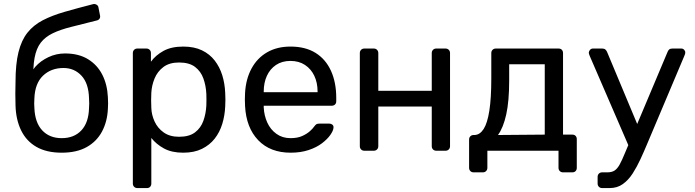

<svg xmlns="http://www.w3.org/2000/svg" viewBox="-20 -767 3534 977"><path d="M294 10Q217 10 165.5 -19.5Q114 -49 87.5 -103.5Q61 -158 59 -230Q58 -260 58 -290Q58 -320 59 -350Q59 -441 74 -501.5Q89 -562 119.5 -600.5Q150 -639 197 -663.5Q244 -688 308 -706.5Q372 -725 454 -746Q463 -748 471.5 -743Q480 -738 481 -729L489 -688Q491 -679 486.5 -672Q482 -665 473 -663Q398 -644 342 -630Q286 -616 248 -597.5Q210 -579 187.5 -550Q165 -521 156 -473Q147 -425 150 -350L129 -359Q133 -397 159.5 -427Q186 -457 226 -476Q266 -495 311 -495Q380 -495 427.5 -466Q475 -437 500.5 -387Q526 -337 529 -272Q531 -238 529 -213Q526 -148 499 -97.5Q472 -47 421 -18.5Q370 10 294 10ZM294 -64Q357 -64 394 -103.5Q431 -143 433 -217Q434 -227 434 -240Q434 -253 433 -267Q431 -343 394.5 -382Q358 -421 303 -421Q240 -421 199 -382Q158 -343 155 -267Q154 -253 154 -240Q154 -227 155 -217Q158 -143 195 -103.5Q232 -64 294 -64Z M679 190Q669 190 662.5 183.5Q656 177 656 167V-497Q656 -507 662.5 -513.5Q669 -520 679 -520H725Q735 -520 741.5 -513.5Q748 -507 748 -497V-453Q772 -486 812 -508Q852 -530 912 -530Q968 -530 1007.5 -511Q1047 -492 1072.5 -459Q1098 -426 1111 -384Q1124 -342 1126 -294Q1127 -278 1127 -260Q1127 -242 1126 -226Q1124 -179 1111 -136.5Q1098 -94 1072.5 -61.5Q1047 -29 1007.5 -9.5Q968 10 912 10Q854 10 814.5 -11.5Q775 -33 750 -65V167Q750 177 744 183.5Q738 190 728 190ZM891 -71Q943 -71 972.5 -93.5Q1002 -116 1015 -152.5Q1028 -189 1030 -231Q1031 -260 1030 -289Q1028 -331 1015 -367.5Q1002 -404 972.5 -426.5Q943 -449 891 -449Q842 -449 811.5 -426Q781 -403 766.5 -367.5Q752 -332 750 -295Q749 -279 749 -257Q749 -235 750 -218Q751 -183 766.5 -149Q782 -115 813 -93Q844 -71 891 -71Z M1459 10Q1355 10 1294 -53.5Q1233 -117 1227 -227Q1226 -240 1226 -260.5Q1226 -281 1227 -294Q1231 -365 1260 -418.5Q1289 -472 1339.5 -501Q1390 -530 1458 -530Q1534 -530 1585.5 -498Q1637 -466 1664 -407Q1691 -348 1691 -269V-252Q1691 -241 1684.5 -235Q1678 -229 1668 -229H1322Q1322 -228 1322 -225Q1322 -222 1322 -220Q1324 -179 1340 -143.5Q1356 -108 1386.5 -86Q1417 -64 1458 -64Q1494 -64 1518 -75Q1542 -86 1557 -99.5Q1572 -113 1577 -121Q1586 -133 1591 -135.5Q1596 -138 1607 -138H1656Q1665 -138 1671.5 -132.5Q1678 -127 1677 -117Q1676 -102 1661 -80.5Q1646 -59 1618.5 -38Q1591 -17 1550.5 -3.5Q1510 10 1459 10ZM1322 -298H1596V-301Q1596 -346 1579.5 -381Q1563 -416 1532 -436.5Q1501 -457 1458 -457Q1415 -457 1384.5 -436.5Q1354 -416 1338 -381Q1322 -346 1322 -301Z M1834 0Q1824 0 1817.5 -6.5Q1811 -13 1811 -23V-497Q1811 -507 1817.5 -513.5Q1824 -520 1834 -520H1882Q1892 -520 1898.5 -513.5Q1905 -507 1905 -497V-305H2177V-497Q2177 -507 2183.5 -513.5Q2190 -520 2200 -520H2247Q2257 -520 2263.5 -513.5Q2270 -507 2270 -497V-23Q2270 -13 2263.5 -6.5Q2257 0 2247 0H2200Q2190 0 2183.5 -6.5Q2177 -13 2177 -23V-225H1905V-23Q1905 -13 1898.5 -6.5Q1892 0 1882 0Z M2390 110Q2380 110 2373.5 103.5Q2367 97 2367 87V-57Q2367 -67 2373.5 -73.5Q2380 -80 2390 -80H2395Q2422 -81 2441 -110.5Q2460 -140 2470 -203.5Q2480 -267 2480 -369V-497Q2480 -507 2486.5 -513.5Q2493 -520 2503 -520H2822Q2833 -520 2839 -513.5Q2845 -507 2845 -497V-82H2892Q2903 -82 2909 -75.5Q2915 -69 2915 -59V87Q2915 97 2909 103.5Q2903 110 2892 110H2845Q2835 110 2828.5 103.5Q2822 97 2822 87V0H2460V87Q2460 97 2453.5 103.5Q2447 110 2437 110ZM2514 -80 2752 -82V-440H2571V-358Q2571 -252 2556 -184.5Q2541 -117 2514 -80Z M3044 190Q3034 190 3027.5 183.5Q3021 177 3021 167V133Q3021 123 3027.5 116.5Q3034 110 3044 110H3070Q3093 110 3107 101Q3121 92 3133 70.5Q3145 49 3160 12L3377 -503Q3380 -511 3385.5 -515.5Q3391 -520 3402 -520H3447Q3455 -520 3461 -514Q3467 -508 3467 -500Q3467 -496 3466 -492.5Q3465 -489 3462 -482L3272 -32Q3257 4 3239 43Q3221 82 3199.5 115.5Q3178 149 3149.5 169.5Q3121 190 3082 190ZM3183 -15 2981 -482Q2976 -494 2976 -499Q2977 -508 2983 -514Q2989 -520 2997 -520H3044Q3055 -520 3060.5 -515Q3066 -510 3069 -503L3235 -106Z"/></svg>

Font: Rubik Light
Style: Regular
Weight: 400
Version: Version 2.101